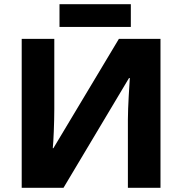

<svg xmlns="http://www.w3.org/2000/svg" viewBox="-20 -900 873 920"><path d="M265.1 -879.9V-771H606.9V-879.9ZM84 0H284.2L598.1 -525.9H602.1C600.1 -494.1 592.8 -388.7 592.8 -327.1V0H749V-713.9H549.8L235.8 -189.9H232.9C236.3 -219.2 240.2 -316.4 240.2 -377V-713.9H84Z"/></svg>

Font: Noto Reveo Sans
Style: Regular
Weight: 800
Designer: Monotype Design Team
Foundry: Monotype Imaging Inc.
Version: Version 2.007